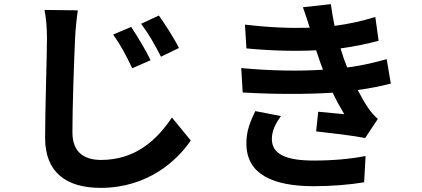

<svg xmlns="http://www.w3.org/2000/svg" viewBox="-20 -837 2040 928"><path d="M614 -707 527 -670C563 -619 589 -571 619 -507L708 -546C686 -592 642 -665 614 -707ZM748 -762 662 -722C699 -672 726 -626 758 -563L845 -605C823 -650 777 -721 748 -762ZM356 -787 195 -789C203 -750 207 -702 207 -654C207 -568 198 -305 198 -171C198 -1 303 71 467 71C695 71 837 -62 902 -158L811 -269C738 -160 634 -64 469 -64C391 -64 330 -97 330 -198C330 -323 338 -546 343 -654C345 -694 350 -745 356 -787Z M1338 -276 1214 -300C1191 -252 1169 -203 1171 -139C1173 4 1297 63 1497 63C1579 63 1670 56 1740 44L1747 -83C1676 -69 1591 -61 1496 -61C1364 -61 1294 -91 1294 -165C1294 -208 1314 -243 1338 -276ZM1146 -508 1153 -390C1305 -381 1466 -381 1588 -389C1604 -355 1623 -320 1644 -285C1614 -288 1560 -293 1518 -297L1508 -202C1581 -194 1689 -181 1745 -170L1806 -262C1788 -279 1774 -294 1761 -313C1743 -339 1726 -370 1709 -402C1769 -410 1823 -421 1869 -433L1849 -551C1800 -538 1740 -521 1658 -511L1641 -556L1626 -603C1692 -612 1755 -625 1810 -640L1794 -755C1730 -735 1666 -721 1597 -712C1590 -746 1584 -781 1579 -817L1444 -802C1457 -767 1467 -735 1477 -703C1385 -700 1283 -704 1164 -718L1171 -603C1297 -591 1414 -589 1508 -594L1528 -535L1541 -500C1430 -493 1295 -494 1146 -508Z"/></svg>

Font: Noto Sans Mono CJK TC
Style: Bold
Weight: 700
Designer: Ryoko NISHIZUKA 西塚涼子 (kana, bopomofo & ideographs); Paul D. Hunt (Latin, Greek & Cyrillic); Sandoll Communications 산돌커뮤니
Foundry: Adobe
Version: Version 2.004;hotconv 1.0.118;makeotfexe 2.5.65603